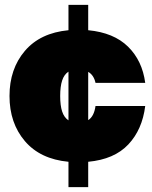

<svg xmlns="http://www.w3.org/2000/svg" viewBox="-20 -654 625 788"><path d="M261 10Q145 -1 82 -75Q19 -149 19 -260Q19 -371 82 -445Q145 -519 261 -530V-634H342V-530Q447 -520 505.5 -462.5Q564 -405 576 -314H372Q365 -346 342 -359V-161Q366 -176 372 -219H576Q564 -122 506.5 -61Q449 0 342 10V114H261ZM261 -160V-360Q243 -348 235 -323.5Q227 -299 227 -260Q227 -221 235 -196.5Q243 -172 261 -160Z"/></svg>

Font: Aspekta 1000
Style: Regular
Weight: 1000
Designer: Ivo Dolenc
Version: Version 2.000